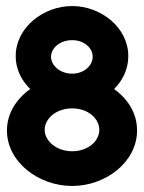

<svg xmlns="http://www.w3.org/2000/svg" viewBox="-20 -605 476 636"><path d="M3 -173C3 -68 108 11 219 11C330 11 434 -68 434 -173C434 -229 405 -276 358 -310C387 -339 405 -377 405 -419C405 -514 314 -585 219 -585C124 -585 32 -514 32 -419C32 -377 50 -340 80 -310C34 -277 3 -229 3 -173ZM128 -175C128 -212 166 -246 219 -246C272 -246 309 -212 309 -175C309 -137 271 -104 219 -104C167 -104 128 -138 128 -175ZM149 -417C149 -446 179 -472 219 -472C259 -472 287 -446 287 -417C287 -388 259 -361 219 -361C179 -361 149 -388 149 -417Z"/></svg>

Font: Charger Pro
Style: UltraNar
Weight: 900
Designer: Jasper
Foundry: Cannot Into Space Fonts
Version: Version 1.09